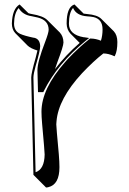

<svg xmlns="http://www.w3.org/2000/svg" viewBox="-20 -582 578 861"><path d="M232.4 -24.4Q232.4 -12.7 243.7 109.4Q246.6 145 246.6 167.5Q246.6 245.6 196.8 257.3Q191.4 258.8 186.5 258.8L129.9 202.1L120.1 -232.9V-234.9Q120.1 -253.4 140.1 -323.7Q145.5 -343.3 147.9 -355.5Q117.2 -364.7 104 -377.4L47.9 -434.1Q33.7 -449.7 33.2 -476.1Q35.2 -542.5 67.9 -562L107.4 -522.9Q116.2 -520 123 -519Q172.9 -510.7 191.4 -492.7L248 -436.5Q264.2 -418.9 264.6 -391.6Q264.6 -375 237.3 -303.2Q230.5 -284.7 226.6 -272Q274.4 -335 337.4 -389.6L296.4 -430.7Q279.3 -449.2 278.8 -476.1Q278.8 -548.3 311.5 -561Q311.5 -561 314 -562L355 -521Q363.3 -519.5 371.1 -519Q416 -515.1 433.6 -498L490.2 -441.9Q506.3 -424.3 506.3 -393.6Q506.3 -353.5 495.6 -332.5Q494.1 -330.6 493.7 -329.6Q466.8 -342.3 443.4 -342.3Q398.4 -307.1 347.7 -253.4Q241.7 -138.7 233.4 -38.1Q232.4 -30.8 232.4 -24.4ZM166 -81.1Q166 -183.6 272.5 -304.2Q278.3 -311 283.7 -316.9Q335.9 -371.6 380.9 -406.7L383.8 -409.2H387.2Q410.6 -408.7 432.6 -399.4Q439.9 -422.4 439.9 -450.2Q439.9 -496.1 399.4 -505.4Q387.7 -507.8 370.6 -508.8Q322.3 -512.2 307.6 -546.4Q289.6 -525.9 289.1 -476.1Q289.1 -426.3 355.5 -415Q356.9 -414.6 357.4 -415L379.9 -411.6L362.3 -397.5Q237.8 -295.9 176.8 -174.3L174.3 -168.9H150.4L147.9 -267.1Q147.9 -304.7 182.1 -393.1Q197.8 -434.1 198.2 -448.2Q198.2 -491.2 149.4 -503.4Q137.7 -506.3 122.1 -509.3Q82 -515.1 63.5 -545.9Q43.5 -522 43 -476.1Q43 -442.9 70.3 -430.2Q89.4 -421.4 131.8 -412.6L131.3 -413.1Q159.2 -408.2 160.2 -375Q160.2 -355 139.6 -285.2Q130.4 -252 129.9 -234.9V-232.9L139.6 190.4Q179.2 176.8 180.2 110.8Q180.2 97.7 168.9 -26.4Q166 -60.1 166 -81.1Z"/></svg>

Font: Linux Biolinum Shadow O
Style: Regular
Weight: 400
Designer: Philipp H. Poll
Foundry: Philipp H. Poll
Version: Version 1.0.4